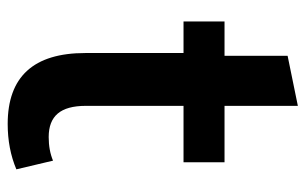

<svg xmlns="http://www.w3.org/2000/svg" viewBox="-164 -600 776 487"><g transform="rotate(90 223.5 -357.0)"><path d="M115 -186V-435H35V-539H122V-699L249 -725V-539H392V-435H249V-187Q249 -139 268.5 -116Q288 -93 328 -93Q362 -93 388 -104L410 -11Q358 11 295 11Q115 11 115 -186Z"/></g></svg>

Font: Nebula Sans Semibold
Style: Regular
Weight: 600
Designer: Paul D. Hunt for Adobe (as Source Sans)
Foundry: Nebula Entertainment & Broadcasting LLC
Version: Version 1.010